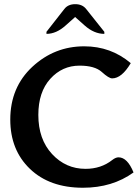

<svg xmlns="http://www.w3.org/2000/svg" viewBox="-20 -885 662 912"><path d="M374 6.8Q215.8 6.8 122.3 -82.8Q28.8 -172.4 28.8 -316.9Q28.8 -470.2 133.5 -567.6Q238.3 -665 379.9 -665Q506.8 -665 601.1 -585Q558.1 -512.7 512.7 -512.7Q497.1 -512.7 463.6 -543Q430.2 -573.2 357.9 -573.2Q275.4 -573.2 218.8 -510.5Q162.1 -447.8 162.1 -338.9Q162.1 -223.6 227.3 -153.3Q292.5 -83 386.2 -83Q460 -83 513.2 -125Q529.3 -137.7 543 -137.7Q585 -137.7 614.3 -65.9Q513.7 6.8 374 6.8ZM475.6 -724.1Q426.8 -724.1 381.8 -764.2L336.9 -804.2L292 -764.2Q247.6 -724.1 200.7 -724.1V-733.9L285.6 -842.3Q303.2 -865.2 337.4 -865.2Q371.1 -865.2 389.2 -842.3L475.6 -733.9Z"/></svg>

Font: ALMAS
Style: Bold
Weight: 700
Designer: ALMAS Font/ by Husham Jawad Kadhim, derived from the Bainsely font by/ Paul James MIller
Foundry: High-Logic / Made with FontCreator
Version: Version 1.411;September 19, 2021;FontCreator 14.0.0.2814 32-